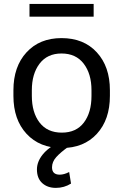

<svg xmlns="http://www.w3.org/2000/svg" viewBox="-20 -728 615 957"><path d="M46.9 -250V-278.3Q46.9 -396 112.1 -467Q177.2 -538.1 286.6 -538.1Q397.5 -538.1 462.6 -467Q527.8 -396 527.8 -278.3V-250Q527.8 -131.8 462.9 -61Q397.9 9.8 288.1 9.8Q177.7 9.8 112.3 -61Q46.9 -131.8 46.9 -250ZM138.7 -278.3V-250Q138.7 -167.5 177.2 -117.2Q215.8 -66.9 288.1 -66.9Q359.9 -66.9 397.9 -116.9Q436 -167 436 -250V-278.3Q436 -359.9 397.2 -410.6Q358.4 -461.4 286.6 -461.4Q215.8 -461.4 177.2 -410.6Q138.7 -359.9 138.7 -278.3ZM278.8 -22 322.3 2.4Q281.7 31.2 260.5 54.9Q239.3 78.6 239.3 106Q239.3 142.6 277.8 142.6Q299.3 142.6 324.7 129.4L334 187Q299.8 208.5 258.3 208.5Q216.8 208.5 190.4 184.6Q164.1 160.6 164.1 116.7Q164.1 78.1 192.6 42.5Q221.2 6.8 278.8 -22ZM446.8 -708.5V-645H127V-708.5Z"/></svg>

Font: Bert Sans Medium
Style: Regular
Weight: 500
Designer: Christian Robertson, Adam Twardoch, & Cristiano Sobral
Foundry: Google
Version: Version 12.135;January 10, 2020;FontCreator 12.0.0.2547 64-b